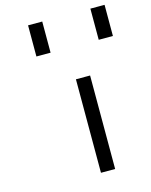

<svg xmlns="http://www.w3.org/2000/svg" viewBox="-123 -913 782 992"><g transform="rotate(-15 268.0 -416.5)"><path d="M534.2 -833.3V-666.7H458.3V-833.3ZM200.8 -833.3V-666.7H125V-833.3ZM291.7 0V-500H367.5V0Z"/></g></svg>

Font: 0xA000-Squarish
Style: Squareish
Weight: 400
Version: Version 0.1